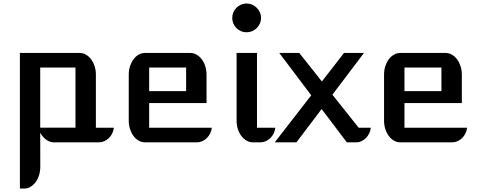

<svg xmlns="http://www.w3.org/2000/svg" viewBox="-20 -814 2745 1098"><path d="M210.4 139.2Q210.4 165 203.4 187.7Q196.3 210.4 183.8 227.3Q171.4 244.1 154.8 254.2Q138.2 264.2 119.1 264.2H93.8V-511.2H436Q455.1 -511.2 471.7 -501.5Q488.3 -491.7 501 -474.9Q513.7 -458 521 -435.5Q528.3 -413.1 528.3 -387.2V-83.5H631.3Q629.4 -66.4 621.8 -51Q614.3 -35.6 602.8 -24.4Q591.3 -13.2 576.7 -6.6Q562 0 545.9 0H288.6Q265.1 0 244.6 -14.9Q224.1 -29.8 210 -54.7ZM411.6 -84V-427.7H210V-84Z M716.3 -387.2Q716.3 -413.1 723.6 -435.5Q731 -458 743.4 -474.9Q755.9 -491.7 772.9 -501.5Q790 -511.2 809.1 -511.2H1068.4Q1087.4 -511.2 1104.2 -501.5Q1121.1 -491.7 1133.8 -474.9Q1146.5 -458 1153.8 -435.5Q1161.1 -413.1 1161.1 -387.2V-224.6H833V-83.5H1191.4Q1189.5 -66.4 1181.9 -51Q1174.3 -35.6 1162.8 -24.4Q1151.4 -13.2 1136.7 -6.6Q1122.1 0 1106 0H809.1Q790 0 772.9 -9.8Q755.9 -19.5 743.4 -36.4Q731 -53.2 723.6 -75.7Q716.3 -98.1 716.3 -124ZM1044.4 -293V-427.7H833V-293Z M1390.1 -629.4Q1373 -629.4 1358.2 -635.7Q1343.3 -642.1 1332 -653.3Q1320.8 -664.6 1314.5 -679.4Q1308.1 -694.3 1308.1 -711.4Q1308.1 -728.5 1314.5 -743.4Q1320.8 -758.3 1332 -769.5Q1343.3 -780.8 1358.2 -787.4Q1373 -793.9 1390.1 -793.9Q1407.2 -793.9 1422.1 -787.4Q1437 -780.8 1448.2 -769.5Q1459.5 -758.3 1466.1 -743.4Q1472.7 -728.5 1472.7 -711.4Q1472.7 -694.3 1466.1 -679.4Q1459.5 -664.6 1448.2 -653.3Q1437 -642.1 1421.9 -635.7Q1406.7 -629.4 1390.1 -629.4ZM1333 -511.2H1449.7V-83.5H1554.2Q1552.7 -66.4 1545.2 -51Q1537.6 -35.6 1526.1 -24.4Q1514.6 -13.2 1500 -6.6Q1485.4 0 1469.2 0H1426.3Q1407.2 0 1390.1 -9.8Q1373 -19.5 1360.4 -36.4Q1347.7 -53.2 1340.3 -75.7Q1333 -98.1 1333 -124Z M1759.8 -269 1577.1 -511.2H1691.4L1820.8 -348.1L1947.3 -511.2H2061.5L1880.9 -272.5L2031.2 -83.5H2100.6Q2098.6 -66.4 2091.3 -51.3Q2084 -36.1 2073 -24.9Q2062 -13.7 2047.6 -6.8Q2033.2 0 2017.6 0H1963.4L1819.3 -190.4L1675.3 0H1551.3Z M2176.3 -387.2Q2176.3 -413.1 2183.6 -435.5Q2190.9 -458 2203.4 -474.9Q2215.8 -491.7 2232.9 -501.5Q2250 -511.2 2269 -511.2H2528.3Q2547.4 -511.2 2564.2 -501.5Q2581.1 -491.7 2593.8 -474.9Q2606.4 -458 2613.8 -435.5Q2621.1 -413.1 2621.1 -387.2V-224.6H2293V-83.5H2651.4Q2649.4 -66.4 2641.8 -51Q2634.3 -35.6 2622.8 -24.4Q2611.3 -13.2 2596.7 -6.6Q2582 0 2565.9 0H2269Q2250 0 2232.9 -9.8Q2215.8 -19.5 2203.4 -36.4Q2190.9 -53.2 2183.6 -75.7Q2176.3 -98.1 2176.3 -124ZM2504.4 -293V-427.7H2293V-293Z"/></svg>

Font: Atomic Age
Style: Regular
Weight: 400
Designer: James Grieshaber
Foundry: James Grieshaber
Version: Version 1.008; ttfautohint (v1.4.1) -l 6 -r 46 -G 0 -x 0 -H 